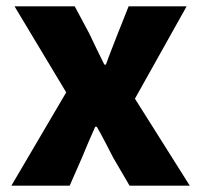

<svg xmlns="http://www.w3.org/2000/svg" viewBox="-20 -589 638 609"><path d="M16 0H201L240 -89C254 -123 268 -156 282 -187H287C305 -156 322 -122 339 -89L391 0H582L408 -276L572 -569H388L353 -481C341 -449 327 -416 316 -384H311C295 -416 279 -449 264 -481L217 -569H26L190 -296Z"/></svg>

Font: Noto Sans CJK KR Black
Style: Regular
Weight: 900
Designer: Ryoko NISHIZUKA (kana & ideographs); Paul D. Hunt (Latin, Greek & Cyrillic); Wenlong ZHANG (bopomofo); Sandoll Communica
Foundry: Adobe Systems Incorporated
Version: Version 1.004;PS 1.004;hotconv 1.0.82;makeotf.lib2.5.63406